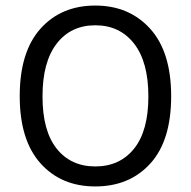

<svg xmlns="http://www.w3.org/2000/svg" viewBox="-20 -660 686 691"><path d="M51 -314Q51 -473 125.5 -556.5Q200 -640 323 -640Q445 -640 520.5 -556.5Q596 -473 596 -313.5Q596 -154 521 -71.5Q446 11 323 11Q200 11 125.5 -72.5Q51 -156 51 -314ZM184 -503Q133 -437 133 -313Q133 -189 184 -125Q235 -61 323 -61Q411 -61 462.5 -125Q514 -189 514 -313Q514 -437 462.5 -503Q411 -569 323 -569Q235 -569 184 -503Z"/></svg>

Font: Karmilla
Style: Regular
Weight: 400
Designer: Jonathan Pinhorn
Version: Version 1.000